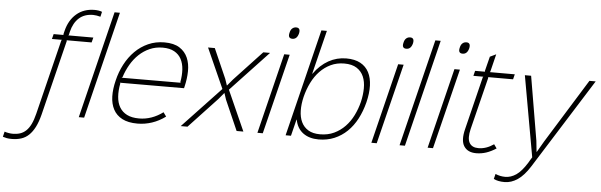

<svg xmlns="http://www.w3.org/2000/svg" viewBox="-268 -1065 4691 1499"><g transform="rotate(5 2077.5 -315.5)"><path d="M-139 215Q-162 215 -178 212Q-194 209 -209 204L-199 163Q-185 168 -167 171Q-149 174 -135 174Q-103 174 -77 165.5Q-51 157 -30 137Q-9 117 7 84Q23 51 35 2L180 -585L185 -590H106L116 -629H194L192 -634L199 -662Q220 -747 277 -796Q334 -845 419 -845Q434 -845 450 -842.5Q466 -840 477 -835L468 -796Q455 -800 438.5 -802.5Q422 -805 411 -805Q343 -805 300.5 -767Q258 -729 241 -660L235 -634L231 -629H427L417 -590H221L223 -585L77 5Q62 64 41.5 104Q21 144 -5.5 169Q-32 194 -65.5 204.5Q-99 215 -139 215Z M410 0H368L575 -840H617Z M1167 -297 664 -296 668 -291Q657 -234 660.5 -186Q664 -138 684.5 -103.5Q705 -69 742.5 -50Q780 -31 838 -31Q887 -31 934 -47.5Q981 -64 1024 -96L1047 -64Q997 -27 941.5 -8.5Q886 10 828 10Q755 10 708.5 -14.5Q662 -39 639 -82.5Q616 -126 614.5 -184Q613 -242 630 -310Q646 -378 677.5 -438Q709 -498 754 -543Q799 -588 857 -614Q915 -640 984 -640Q1059 -640 1103 -611.5Q1147 -583 1167 -536.5Q1187 -490 1186 -431Q1185 -372 1170 -310ZM1138 -337 1134 -341Q1144 -395 1141 -441.5Q1138 -488 1119.5 -523Q1101 -558 1065 -578Q1029 -598 974 -598Q919 -598 872.5 -577.5Q826 -557 789 -522Q752 -487 725 -440.5Q698 -394 681 -341L674 -336Z M1658 0H1605L1501 -237L1485 -286H1483L1442 -237L1220 0H1167L1466 -317L1326 -630H1379L1481 -398L1498 -348H1500L1542 -398L1759 -630H1812L1517 -316Z M1998 -846Q2034 -846 2024 -801Q2012 -755 1976 -755Q1938 -755 1950 -801Q1955 -824 1968 -835Q1981 -846 1998 -846ZM1810 0H1768L1923 -629H1966Z M2595 -311Q2577 -240 2546 -181Q2515 -122 2471 -79.5Q2427 -37 2371 -13.5Q2315 10 2248 10Q2174 10 2126 -25.5Q2078 -61 2065 -129H2063L2031 0H1989L2196 -840H2239L2154 -497H2156Q2206 -567 2270.5 -603Q2335 -639 2409 -639Q2476 -639 2520 -615Q2564 -591 2586.5 -547.5Q2609 -504 2611 -443.5Q2613 -383 2595 -311ZM2552 -311Q2565 -366 2565.5 -418Q2566 -470 2549 -510Q2532 -550 2495 -574Q2458 -598 2397 -598Q2339 -598 2291.5 -575.5Q2244 -553 2207 -514.5Q2170 -476 2144 -423.5Q2118 -371 2103 -311Q2089 -253 2090 -202Q2091 -151 2109 -113Q2127 -75 2163 -53Q2199 -31 2256 -31Q2317 -31 2365.5 -54Q2414 -77 2451 -115.5Q2488 -154 2513 -204.5Q2538 -255 2552 -311Z M2891 -846Q2927 -846 2917 -801Q2905 -755 2869 -755Q2831 -755 2843 -801Q2848 -824 2861 -835Q2874 -846 2891 -846ZM2703 0H2661L2816 -629H2859Z M2924 0H2882L3089 -840H3131Z M3332 -846Q3368 -846 3358 -801Q3346 -755 3310 -755Q3272 -755 3284 -801Q3289 -824 3302 -835Q3315 -846 3332 -846ZM3144 0H3102L3257 -629H3300Z M3639 -41Q3599 -15 3561 -2.5Q3523 10 3483 10Q3416 10 3387 -35Q3358 -80 3381 -171L3483 -585L3487 -590H3409L3419 -630H3497L3495 -635L3524 -750L3572 -773L3538 -635L3534 -630H3730L3720 -590H3524L3526 -585L3424 -175Q3406 -101 3426 -66Q3446 -31 3497 -31Q3558 -31 3617 -72Z M4364 -630 3921 75Q3875 148 3825.5 181.5Q3776 215 3723 215Q3671 215 3638 198L3648 158Q3685 174 3725 174Q3769 174 3810.5 146Q3852 118 3896 47Q3902 37 3907 28Q3912 20 3916 13.5Q3920 7 3922 4L3809 -630H3858L3943 -128L3952 -42H3954L4004 -128L4315 -630Z"/></g></svg>

Font: TypoPRO Sinkin Sans
Style: 200 X Light Italic
Weight: 200
Italic angle: -112°
Designer: Keith Bates
Foundry: K-Type
Version: Sinkin Sans (version 1.0)  by Keith Bates   •   © 2014   www